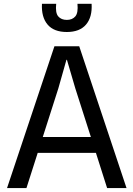

<svg xmlns="http://www.w3.org/2000/svg" viewBox="-20 -964 684 984"><path d="M16 0 259 -727H386L628.5 0H529L459.5 -218.5L513.5 -180.5H142.5L179.5 -262H487.5L458 -223.5L366 -511L323 -657.5H320.5L279 -511L115.5 0ZM322.5 -800Q256 -800 223.8 -838.2Q191.5 -876.5 195 -944.5H268Q263 -898 278.5 -880Q294 -862 322.5 -862Q350.5 -862 366 -880Q381.5 -898 377 -944.5H449.5Q453.5 -876.5 421 -838.2Q388.5 -800 322.5 -800Z"/></svg>

Font: Spline Sans
Style: Regular
Weight: 400
Designer: Eben Sorkin, Mirko Velimirovic
Foundry: Sorkin Type
Version: Version 1.001